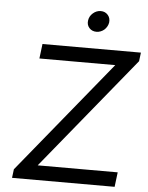

<svg xmlns="http://www.w3.org/2000/svg" viewBox="-62 -1009 817 1059"><g transform="rotate(5 346.5 -479.5)"><path d="M439 -843Q414 -843 399 -859.5Q384 -876 387 -900Q390 -925 409.5 -942Q429 -959 453 -959Q477 -959 492 -942Q507 -925 504 -900Q502 -888 496 -877.5Q490 -867 481.5 -859.5Q473 -852 461.5 -847.5Q450 -843 439 -843ZM180 -81H623L613 0H45L51 -48L558 -669H138L148 -750H693L687 -702Z"/></g></svg>

Font: Orkney
Style: Italic
Weight: 400
Italic angle: -7°
Designer: Samuel Oakes and Alfredo Marco Pradil
Foundry: Alfredo Marco Pradil
Version: 1.0; ttfautohint (v1.5)